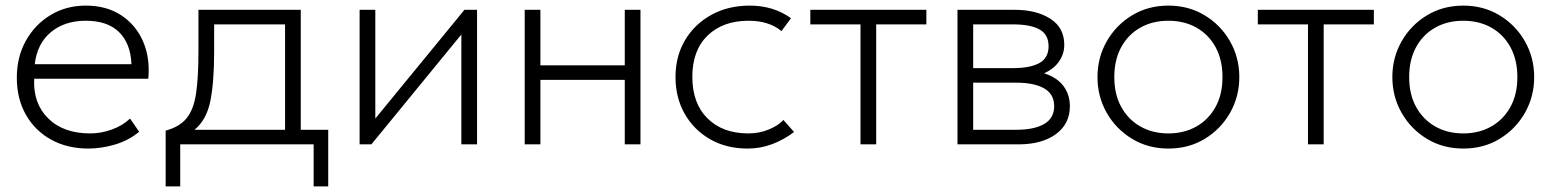

<svg xmlns="http://www.w3.org/2000/svg" viewBox="-20 -515 5534 685"><path d="M295 15Q220 15 162.5 -16.8Q105 -48.5 72.5 -105.5Q40 -162.5 40 -238Q40 -311.5 72.2 -369.5Q104.5 -427.5 160.2 -461.2Q216 -495 286 -495Q360 -495 412.5 -460.5Q465 -426 490.5 -367Q516 -308 509 -234H102Q97.5 -146.5 151.8 -92.8Q206 -39 302 -39Q340.5 -39 378.8 -52.8Q417 -66.5 444 -92L476.5 -45Q439.5 -14 390.8 0.5Q342 15 295 15ZM104 -286H449Q446 -359.5 405 -400.2Q364 -441 286 -441Q210.5 -441 161.5 -400.2Q112.5 -359.5 104 -286Z M571 150V-49Q621 -62.5 646 -93.5Q671 -124.5 679.5 -181.8Q688 -239 688 -332V-480H1053V-52H1151V150H1099V0H623V150ZM744 -332Q744 -220 730.2 -153.5Q716.5 -87 674 -52H997V-428H744Z M1263 0V-480H1319V-92L1637 -480H1682V0H1626V-392L1305 0Z M1852 0V-480H1908V-282H2209V-480H2265V0H2209V-230H1908V0Z M2647 15Q2571.5 15 2513.5 -18.2Q2455.5 -51.5 2422.8 -109Q2390 -166.5 2390 -240Q2390 -314.5 2424.2 -372Q2458.5 -429.5 2518.2 -462.2Q2578 -495 2655 -495Q2739.5 -495 2802 -450L2768 -404Q2723.5 -441 2651 -441Q2559 -441 2504.5 -388.2Q2450 -335.5 2450 -241Q2450 -146.5 2504 -92.8Q2558 -39 2650 -39Q2689 -39 2722.8 -53Q2756.5 -67 2775 -87L2813 -44Q2776.5 -16.5 2735 -0.8Q2693.5 15 2647 15Z M3050 0V-428H2871V-480H3285V-428H3106V0Z M3396 0V-480H3600Q3677.5 -480 3727.2 -448.2Q3777 -416.5 3777 -355Q3777 -323 3758.5 -296Q3740 -269 3705 -253.5Q3751 -239 3774 -208.2Q3797 -177.5 3797 -136Q3797 -73 3747.2 -36.5Q3697.5 0 3614 0ZM3595 -428H3452V-272H3595Q3655 -272 3688 -290Q3721 -308 3721 -350Q3721 -392 3688.5 -410Q3656 -428 3595 -428ZM3452 -52H3606Q3670 -52 3705.5 -72.8Q3741 -93.5 3741 -136Q3741 -179 3705.5 -199.5Q3670 -220 3606 -220H3452Z M4148.5 15Q4076 15 4018.8 -19.8Q3961.5 -54.5 3928.5 -112.5Q3895.5 -170.5 3895.5 -240Q3895.5 -309.5 3928.5 -367.5Q3961.5 -425.5 4018.8 -460.2Q4076 -495 4148.5 -495Q4221 -495 4278.2 -460.2Q4335.5 -425.5 4368.5 -367.5Q4401.5 -309.5 4401.5 -240Q4401.5 -170.5 4368.5 -112.5Q4335.5 -54.5 4278.5 -19.8Q4221.5 15 4148.5 15ZM4148.5 -39Q4205 -39 4248.5 -63.8Q4292 -88.5 4316.8 -133.5Q4341.5 -178.5 4341.5 -240Q4341.5 -301.5 4316.8 -346.8Q4292 -392 4248.5 -416.5Q4205 -441 4148.5 -441Q4092 -441 4048.5 -416.5Q4005 -392 3980.2 -346.8Q3955.5 -301.5 3955.5 -240Q3955.5 -178.5 3980.2 -133.5Q4005 -88.5 4048.5 -63.8Q4092 -39 4148.5 -39Z M4646.5 0V-428H4467.5V-480H4881.5V-428H4702.5V0Z M5200.5 15Q5128 15 5070.8 -19.8Q5013.5 -54.5 4980.5 -112.5Q4947.5 -170.5 4947.5 -240Q4947.5 -309.5 4980.5 -367.5Q5013.5 -425.5 5070.8 -460.2Q5128 -495 5200.5 -495Q5273 -495 5330.2 -460.2Q5387.5 -425.5 5420.5 -367.5Q5453.5 -309.5 5453.5 -240Q5453.5 -170.5 5420.5 -112.5Q5387.5 -54.5 5330.5 -19.8Q5273.5 15 5200.5 15ZM5200.5 -39Q5257 -39 5300.5 -63.8Q5344 -88.5 5368.8 -133.5Q5393.5 -178.5 5393.5 -240Q5393.5 -301.5 5368.8 -346.8Q5344 -392 5300.5 -416.5Q5257 -441 5200.5 -441Q5144 -441 5100.5 -416.5Q5057 -392 5032.2 -346.8Q5007.5 -301.5 5007.5 -240Q5007.5 -178.5 5032.2 -133.5Q5057 -88.5 5100.5 -63.8Q5144 -39 5200.5 -39Z"/></svg>

Font: Geologica Thin
Style: Regular
Weight: 100
Designer: Sindre Bremnes, Frode Helland
Foundry: Monokrom Skriftforlag AS
Version: Version 1.010; ttfautohint (v1.8.4.7-5d5b);gftools[0.9.28]